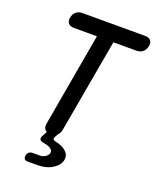

<svg xmlns="http://www.w3.org/2000/svg" viewBox="-168 -830 936 1138"><g transform="rotate(20 300.0 -261.0)"><path d="M279 -630H133Q110 -630 98.5 -643.5Q87 -657 91.5 -680Q96 -703 111.5 -716.5Q127 -730 151 -730H547Q571 -730 582 -716.5Q593 -703 588.5 -680Q584 -657 568.5 -643.5Q553 -630 529 -630H383L279 -44Q275 -19 261 -6L249 16Q244 25 246.5 31Q249 37 259 39Q277 43 293 49Q320 59 336.5 77.5Q353 96 349 123Q343 158 304 183Q265 208 209 208H148Q133 208 127 201Q121 194 123 179Q126 164 135 157Q144 150 158 150H201Q224 150 239.5 138Q255 126 257 114Q260 95 235 82Q221 75 199 72Q178 69 173.5 58.5Q169 48 181 29L194 4Q186 1 182 -5Q171 -18 176 -44Z"/></g></svg>

Font: Maple Mono Medium
Style: Italic
Weight: 500
Italic angle: -10°
Monospace: yes
Designer: subframe7536
Version: Version 7.000